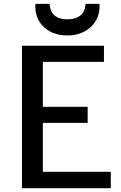

<svg xmlns="http://www.w3.org/2000/svg" viewBox="-20 -982 634 1002"><path d="M332 -796.9C439.5 -796.9 507.3 -873.5 499 -961.9H426.3C425.8 -950.2 424.8 -881.3 332 -881.3C239.3 -881.3 240.2 -950.2 239.7 -961.9H165C157.2 -873.5 219.2 -796.9 332 -796.9ZM94.7 0H558.1V-85.4H203.6V-340.8H437.5V-424.8H203.6V-659.2H522.5V-743.2H94.7Z"/></svg>

Font: Merriweather Sans
Style: Regular
Weight: 400
Designer: Eben Sorkin ( eben@eyebytes.com )
Foundry: Eben Sorkin
Version: Version 1.003